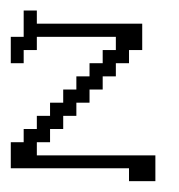

<svg xmlns="http://www.w3.org/2000/svg" viewBox="-20 -312 332 356"><path d="M219.2 23.9V0H0V-48.3H23.9V-72.8H48.3V-97.2H72.8V-121.6H97.2V-146H121.6V-170.4H146V-194.8H170.4V-219.2H194.8V-243.7H48.3V-219.2H23.9V-194.8H0V-243.7H23.9V-292.5H48.3V-268.1H243.7V-219.2H219.2V-194.8H194.8V-170.4H170.4V-146H146V-121.6H121.6V-97.2H97.2V-72.8H72.8V-48.3H48.3V-23.9H268.1V23.9Z"/></svg>

Font: FS Mondwest Regular
Style: Regular
Weight: 400
Designer: NZWStudios2024
Foundry: https://fontstruct.com
Version: Version 1.0